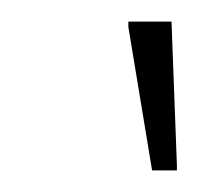

<svg xmlns="http://www.w3.org/2000/svg" viewBox="-20 -743 184 178"><path d="M121 -585 99 -718V-723H139L144 -590V-585Z"/></svg>

Font: Saira Ultra Condensed Thin
Style: Italic
Weight: 100
Width: 1
Italic angle: -12°
Designer: Hector Gatti with collaboration of the Omnibus-Type team
Foundry: Omnibus-Type
Version: Version 1.001; ttfautohint (v1.8)